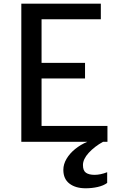

<svg xmlns="http://www.w3.org/2000/svg" viewBox="-20 -763 634 1033"><path d="M426.3 125Q426.3 155.3 442.6 166.5Q459 177.7 488.8 177.7Q520 177.7 556.6 163.6V221.2Q537.1 235.8 505.9 242.9Q474.6 250 440.9 250Q386.7 250 353.8 224.9Q320.8 199.7 320.8 150.9Q320.8 120.6 337.9 91.6Q355 62.5 384.3 38.8Q413.6 15.1 449.7 0H94.7V-743.2H522.5V-659.2H203.6V-424.8H437.5V-340.8H203.6V-85.4H558.1V0H534.2Q488.3 25.4 457.3 59.3Q426.3 93.3 426.3 125Z"/></svg>

Font: Merriweather Sans
Style: Regular
Weight: 400
Designer: Eben Sorkin
Foundry: Eben Sorkin
Version: Version 1.006; ttfautohint (v1.4.1) -l 6 -r 50 -G 0 -x 11 -H